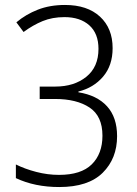

<svg xmlns="http://www.w3.org/2000/svg" viewBox="-20 -744 553 774"><path d="M434 -550Q434 -480 395.5 -435Q357 -390 296 -375V-372Q371 -360 411.5 -315.5Q452 -271 452 -195Q452 -105 394 -47.5Q336 10 219 10Q120 10 44 -26V-81Q80 -63 126 -51Q172 -39 218 -39Q307 -39 350 -81.5Q393 -124 393 -197Q393 -276 341 -310.5Q289 -345 202 -345H140V-395H203Q279 -395 328 -434.5Q377 -474 377 -547Q377 -609 340 -642Q303 -675 240 -675Q191 -675 152 -659Q113 -643 75 -615L46 -654Q84 -686 132.5 -705Q181 -724 242 -724Q332 -724 383 -677Q434 -630 434 -550Z"/></svg>

Font: Noto Sans Lao SemiCondensed Light
Style: Regular
Weight: 300
Width: 4
Designer: Monotype Design Team
Foundry: Monotype Imaging Inc.
Version: Version 2.003; ttfautohint (v1.8.4.7-5d5b)